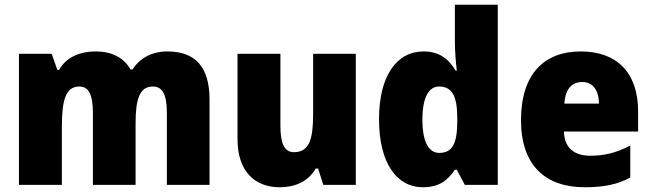

<svg xmlns="http://www.w3.org/2000/svg" viewBox="-20 -780 2748 810"><path d="M686 -563C621 -563 570 -535 539 -487H531C504 -533 458 -563 383 -563C308 -563 255 -532 229 -485H222L198 -553H60V0H241V-244C241 -358 257 -415 315 -415C354 -415 372 -381 372 -303V0H552V-260C552 -362 569 -415 625 -415C664 -415 684 -384 684 -303V0H864V-360C864 -500 802 -563 686 -563Z M1481 -553H1301V-300C1301 -197 1287 -138 1220 -138C1179 -138 1163 -176 1163 -249V-553H982V-193C982 -56 1056 10 1160 10C1225 10 1280 -14 1312 -69H1322L1344 0H1481Z M1764 10C1832 10 1869 -19 1899 -64H1907L1941 0H2080V-760H1899V-603C1899 -566 1903 -518 1907 -482H1902C1873 -532 1832 -563 1767 -563C1654 -563 1579 -461 1579 -277C1579 -93 1653 10 1764 10ZM1833 -135C1790 -135 1762 -179 1762 -276C1762 -370 1790 -415 1832 -415C1890 -415 1909 -370 1909 -282V-261C1908 -174 1888 -135 1833 -135Z M2430 -563C2275 -563 2178 -467 2178 -273C2178 -81 2282 10 2447 10C2531 10 2587 -3 2639 -31V-166C2581 -136 2532 -123 2470 -123C2397 -123 2361 -161 2359 -225H2672V-310C2672 -476 2580 -563 2430 -563ZM2436 -434C2481 -434 2506 -400 2507 -343H2361C2365 -408 2395 -434 2436 -434Z"/></svg>

Font: Noto Sans Kannada SemiCondensed Black
Style: Regular
Weight: 900
Width: 4
Designer: Jelle Bosma - Monotype Design Team
Foundry: Monotype Imaging Inc.
Version: Version 2.005